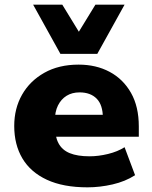

<svg xmlns="http://www.w3.org/2000/svg" viewBox="-20 -792 653 823"><path d="M355 11Q251 11 181 -21.5Q111 -54 76 -113Q41 -172 41 -252Q41 -327 74.5 -386Q108 -445 170 -480Q232 -515 317 -515Q392 -515 450 -484Q508 -453 541.5 -394Q575 -335 575 -250V-206H193V-300H431L421 -286Q421 -342 394.5 -369Q368 -396 321 -396Q289 -396 265.5 -381.5Q242 -367 228.5 -340Q215 -313 215 -273V-256Q215 -208 230.5 -178.5Q246 -149 279 -135.5Q312 -122 364 -122Q402 -122 443 -132Q484 -142 514 -161L559 -41Q517 -14 462.5 -1.5Q408 11 355 11ZM239 -561 122 -772H247L318 -656L389 -772H514L397 -561Z"/></svg>

Font: Nunito Sans 8pt Black
Style: Regular
Weight: 900
Version: Version 3.101;gftools[0.9.27]